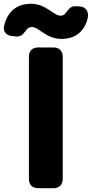

<svg xmlns="http://www.w3.org/2000/svg" viewBox="-67 -956 486 1016"><path d="M86 -655V-10C86 22 104 40 136 40H215C247 40 265 22 265 -10V-655C265 -687 247 -705 215 -705H136C104 -705 86 -687 86 -655ZM-45 -821C-53 -788 -34 -768 -1 -765L19 -763C48 -761 56 -777 76 -802C83 -810 92 -813 102 -813C139 -813 177 -750 259 -750C321 -750 372 -779 394 -848C409 -892 388 -920 355 -922L336 -923C307 -925 298 -909 278 -884C272 -876 263 -873 253 -873C216 -873 177 -936 97 -936C29 -936 -25 -902 -45 -821Z"/></svg>

Font: コーポレート・ロゴ（ラウンド）ver3 Bold
Style: Regular
Weight: 700
Designer: [KANA_main] LOGOTYPE.JP [Source Han Sans] Ryoko NISHIZUKA 西塚涼子 (kana, bopomofo & ideographs); Paul D. Hunt (Latin, Greek
Version: Version 12.001;FEAKit 1.0